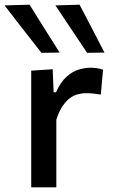

<svg xmlns="http://www.w3.org/2000/svg" viewBox="-56 -798 480 818"><path d="M77 0Q77 -54.5 77 -105.5Q77 -156.5 77 -218V-268Q77 -323.5 77 -381.2Q77 -439 77 -497L168.5 -503L172.5 -405H182.5Q202.5 -449 228 -471.5Q253.5 -494 280 -501.8Q306.5 -509.5 329.5 -509.5Q342.5 -509.5 356.5 -507.5Q370.5 -505.5 383 -501L373.5 -395Q356 -398 342 -399.5Q328 -401 310 -401Q296 -401 279 -397.2Q262 -393.5 244.8 -382Q227.5 -370.5 211.8 -347.8Q196 -325 184 -288V-212.5Q184 -155 184 -104.8Q184 -54.5 184 0ZM120.5 -573Q95 -606 68.8 -639.2Q42.5 -672.5 16.2 -706.5Q-10 -740.5 -36.5 -775L70 -778Q101.5 -727.5 133.5 -676.2Q165.5 -625 198 -574ZM315 -573Q293 -606 270.8 -639.2Q248.5 -672.5 225.8 -706.5Q203 -740.5 180 -775L283 -778Q309.5 -727.5 336 -676.8Q362.5 -626 389 -574Z"/></svg>

Font: Commissioner Thin Medium
Style: Regular
Weight: 500
Version: Version 1.000